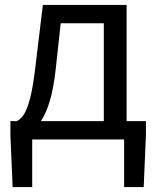

<svg xmlns="http://www.w3.org/2000/svg" viewBox="-20 -563 634 775"><path d="M205 -285Q196 -204 180.5 -153.5Q165 -103 145 -74H399V-469H225ZM110 0V192H31L22 -17V-74H48Q64 -82 77 -102Q90 -122 102 -168.5Q114 -215 124 -303L153 -543H491V-74H569V-17L560 192H481V0Z"/></svg>

Font: Chiron Sans HK TT
Style: Regular
Weight: 400
Designer: Ryoko NISHIZUKA 西塚涼子 (kana, bopomofo & ideographs); Paul D. Hunt (Latin, Greek & Cyrillic); Sandoll Communications 산돌커뮤니
Foundry: Adobe
Version: Version 2.022;hotconv 1.0.109;makeotfexe 2.5.65596